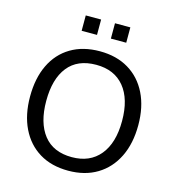

<svg xmlns="http://www.w3.org/2000/svg" viewBox="-128 -1005 1033 1123"><g transform="rotate(15 388.0 -443.0)"><path d="M60 -353Q60 -464 99 -545Q138 -626 211.5 -670Q285 -714 387 -714Q488 -714 561.5 -670Q635 -626 675 -545Q715 -464 715 -354Q715 -243 675 -161.5Q635 -80 561.5 -35.5Q488 9 387 9Q285 9 212 -35.5Q139 -80 99.5 -161.5Q60 -243 60 -353ZM158 -353Q158 -221 216 -147Q274 -73 387 -73Q496 -73 556.5 -146.5Q617 -220 617 -353Q617 -486 557 -559Q497 -632 387 -632Q274 -632 216 -559Q158 -486 158 -353ZM429 -802V-895H522V-802ZM252 -802V-895H345V-802Z"/></g></svg>

Font: Mulish ExtraLight Medium
Style: Regular
Weight: 500
Version: Version 3.603